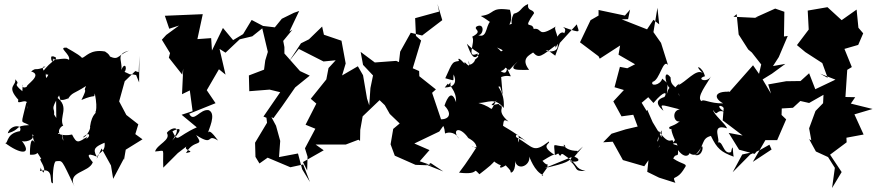

<svg xmlns="http://www.w3.org/2000/svg" viewBox="-32 -830 4392 962"><path d="M239 -256C243 -296 217 -272 264 -352C281 -288 289 -285 266 -338C274 -313 326 -350 307 -332C330 -369 336 -358 399 -399C381 -359 413 -404 376 -329C449 -361 438 -335 443 -362C462 -270 439 -256 446 -271C456 -261 429 -266 419 -195C424 -184 398 -140 383 -142C431 -186 417 -123 388 -137C390 -120 350 -73 407 -145C359 -117 354 -107 329 -156C283 -145 240 -165 267 -164C254 -137 266 -97 280 -157C295 -85 271 -162 285 -147C236 -167 286 -211 286 -197C259 -245 323 -293 249 -345L250 -239ZM650 -454C593 -466 650 -444 592 -470C609 -490 590 -531 570 -462C596 -515 535 -557 614 -576C545 -549 569 -516 487 -564C508 -496 473 -560 500 -469C526 -527 533 -548 494 -572C419 -585 397 -543 379 -540C362 -560 297 -591 303 -591C253 -595 323 -559 314 -530C287 -549 225 -513 231 -549C278 -535 223 -534 177 -462C276 -440 209 -470 272 -482C209 -514 223 -563 232 -543C235 -547 230 -499 237 -542C208 -449 223 -464 168 -398C247 -451 191 -410 198 -462C218 -431 156 -506 196 -495C137 -472 154 -495 124 -472C186 -454 93 -402 103 -396C65 -374 86 -444 80 -373C21 -422 78 -399 44 -433C52 -400 -3 -400 60 -330C47 -292 120 -361 106 -284C104 -300 122 -325 100 -316C72 -194 69 -230 114 -203C37 -200 77 -183 7 -162C17 -204 84 -210 68 -173C-11 -160 13 -96 -12 -118C74 -51 132 -55 76 -126C82 -113 151 -128 128 -156C181 -134 110 -187 142 -115C116 -162 118 -53 118 -55C176 -51 139 -87 175 -34C154 -37 205 10 185 35C162 3 178 0 168 27C246 5 210 91 233 88C231 24 239 -20 248 -22C284 -25 274 -33 341 104C302 28 414 36 433 -17C408 -46 397 -69 453 -45C430 -85 446 -95 492 -115C498 -62 456 -71 453 -35L477 -86L524 -1L535 66L589 -36V-27L598 -80L682 -132L646 -158L661 -207L601 -254L565 -322L593 -423L646 -474L663 -468L666 -550L665 -417Z M865 -702 801 -655 779 -631 820 -564 814 -541 881 -456 886 -486 880 -358 919 -377 933 -273 878 -255 954 -192C849 -145 862 -112 832 -172C857 -187 899 -199 831 -126C890 -210 821 -191 804 -164C826 -128 755 -107 745 -71C800 -74 782 -95 786 10L859 -63L920 -110C856 -73 966 -76 900 -63C940 -137 994 -90 951 -153C1045 -92 997 -166 1062 -125C1064 -118 1017 -194 1010 -163C1011 -178 1055 -259 1014 -278C970 -286 939 -213 916 -260L1048 -313L1004 -378L1065 -483L1098 -456L1068 -585L1098 -566L1169 -633L1232 -648L1282 -688L1310 -570L1297 -527L1291 -481L1215 -452L1217 -373L1319 -381L1372 -368L1288 -246L1303 -240L1306 -215L1246 -115L1248 -44L1268 -11L1309 -40L1423 8L1487 -6L1521 82L1482 18L1461 -61L1366 -43L1372 -124L1351 -200L1328 -243L1338 -238L1381 -297L1447 -392L1520 -451L1471 -474L1393 -562V-594L1387 -625L1433 -681L1418 -672L1467 -775L1441 -766L1380 -736L1345 -693L1286 -700L1229 -730L1186 -659L1136 -629L1085 -690L1030 -577L1026 -639L957 -634L984 -759L794 -751L816 -686Z M2132 -1 2071 -22 2120 -78 2044 -111 2169 -171 2189 -199 2133 -365 2152 -382 2069 -448 2068 -474 2036 -488 2078 -627 2052 -650 2048 -739 2168 -772 2160 -810 2184 -729 2083 -652 2026 -666 1973 -571 1967 -519 1953 -525 1846 -517 1775 -570 1787 -505 1837 -452 1824 -389 1818 -302 1807 -336 1787 -453 1761 -498 1682 -452 1700 -512 1679 -626 1591 -656 1582 -697 1516 -633 1476 -613 1416 -522 1465 -585 1589 -522 1650 -528 1614 -489 1603 -432 1525 -335 1553 -311 1499 -205 1548 -185 1496 -87 1509 -45 1507 24 1486 -18 1590 -77 1549 -106H1701L1764 -130L1772 -124L1773 -179L1785 -247L1875 -333L1937 -257L1967 -216L1954 -265L1887 -327L1844 -353L1896 -303L1921 -259L1996 -187L2020 -138L1994 -231L1938 -184L1937 -177L1925 -107L1946 -50L2050 -4L2109 -2L2126 -13L2189 29L2101 -6Z M2824 -19 2889 -96 2857 -67C2869 -72 2860 -50 2861 -74C2787 -74 2783 -125 2802 -96C2732 -98 2744 -126 2748 -53C2669 -103 2728 -109 2718 -121C2639 -60 2642 -92 2559 -140C2540 -148 2573 -181 2568 -116C2572 -109 2537 -175 2624 -107C2514 -192 2507 -183 2474 -211C2477 -171 2481 -183 2487 -191C2493 -226 2488 -235 2516 -221C2447 -280 2505 -291 2470 -304C2473 -322 2392 -278 2456 -327C2412 -259 2459 -287 2365 -314C2413 -314 2446 -345 2492 -289C2499 -379 2446 -401 2474 -396C2493 -332 2486 -346 2479 -444C2533 -464 2539 -419 2508 -489C2506 -442 2474 -480 2444 -488C2439 -485 2538 -423 2477 -474C2505 -479 2542 -532 2437 -609C2427 -596 2512 -579 2478 -573C2480 -560 2447 -547 2489 -498C2540 -471 2494 -466 2582 -539C2513 -481 2531 -478 2619 -480C2575 -537 2622 -554 2639 -567C2669 -535 2677 -546 2762 -610C2771 -546 2668 -585 2715 -577L2750 -551L2773 -615L2858 -708C2866 -672 2892 -658 2788 -695C2819 -676 2778 -659 2797 -642C2806 -676 2768 -682 2751 -621C2817 -604 2745 -678 2751 -591C2788 -638 2729 -689 2757 -700C2655 -635 2689 -693 2642 -685C2635 -726 2582 -674 2644 -764C2639 -786 2609 -772 2614 -810C2575 -793 2582 -771 2542 -761C2517 -712 2540 -685 2554 -717C2484 -700 2548 -694 2523 -781C2419 -796 2453 -759 2377 -750C2430 -720 2424 -709 2438 -727C2398 -726 2417 -633 2364 -654C2391 -653 2398 -717 2357 -698C2335 -681 2393 -677 2334 -646C2353 -618 2297 -528 2366 -564C2349 -564 2379 -513 2371 -564C2344 -520 2328 -553 2307 -611C2362 -553 2397 -572 2347 -530C2351 -521 2310 -485 2317 -525C2329 -467 2289 -540 2296 -511C2238 -575 2279 -490 2279 -526C2233 -519 2239 -527 2199 -438C2256 -423 2235 -422 2241 -457C2274 -381 2184 -394 2196 -391C2230 -436 2196 -385 2227 -418C2215 -391 2255 -384 2253 -318C2232 -381 2210 -344 2195 -301C2257 -236 2179 -214 2125 -248C2185 -168 2189 -235 2198 -161C2220 -172 2254 -164 2268 -135C2230 -178 2268 -204 2315 -138C2278 -152 2359 -129 2355 -89C2298 -111 2364 -73 2367 -111C2363 -102 2303 -9 2268 35C2381 49 2330 2 2370 43C2463 -29 2471 -37 2403 -56C2487 23 2483 -9 2505 -8C2484 -32 2438 49 2522 -16C2449 -36 2531 18 2526 30C2526 44 2558 26 2547 -38C2549 33 2627 4 2620 -46C2619 -48 2646 32 2690 47C2669 63 2699 26 2711 8C2710 -30 2720 16 2686 -24C2771 -77 2728 -40 2765 -61C2784 -30 2770 -75 2798 -51C2874 -1 2842 12 2902 27C2839 28 2868 15 2826 -22C2866 -14 2885 -31 2841 -47C2819 -22 2810 -13 2698 12L2832 -43Z M3242 -314C3298 -381 3313 -367 3297 -344C3275 -337 3238 -321 3292 -275C3276 -311 3270 -308 3374 -282C3332 -276 3343 -214 3374 -222C3336 -191 3312 -201 3324 -183C3363 -184 3297 -229 3363 -101C3308 -117 3347 -111 3434 -112C3424 -139 3429 -136 3392 -202C3412 -150 3404 -181 3349 -188C3395 -162 3311 -86 3343 -111C3336 -156 3330 -83 3268 -175C3274 -99 3243 -107 3283 -177C3286 -73 3243 -76 3292 -122L3272 -162L3238 -218L3211 -280L3208 -274L3183 -315L3216 -343ZM3242 -731 3210 -683 3083 -733 3115 -734 3125 -782 3099 -752 2967 -780V-752L2927 -729L2874 -618L2967 -548L2973 -536L3075 -602L3067 -556L3150 -508L3111 -488L3074 -495L3047 -393L3094 -379L3041 -322L3082 -247L3141 -255L3163 -196L3103 -182L3032 -160L2990 -117L3038 -120L3089 -28L3196 3L3217 -27L3211 31L3270 60L3352 86C3332 42 3357 82 3398 12C3417 -12 3387 -4 3341 -36C3356 -68 3368 -34 3365 -78C3409 -19 3442 -64 3416 -101C3397 -59 3466 -24 3481 -96C3496 -106 3489 -44 3451 -53C3502 -101 3479 -136 3530 -149C3561 -84 3582 -68 3644 -45C3639 -64 3642 -123 3631 -68C3589 -52 3591 -134 3561 -114C3587 -120 3521 -215 3611 -187C3603 -210 3543 -256 3541 -279C3565 -240 3554 -285 3596 -270C3544 -307 3591 -307 3596 -283C3590 -300 3657 -336 3674 -364C3554 -387 3531 -346 3591 -312C3523 -311 3490 -337 3483 -323C3454 -342 3512 -411 3532 -450C3512 -410 3452 -435 3500 -448C3489 -497 3437 -512 3489 -464C3457 -489 3402 -416 3365 -403C3386 -420 3355 -409 3335 -363C3362 -345 3371 -380 3371 -347C3362 -411 3328 -387 3328 -442C3291 -490 3299 -410 3324 -388C3364 -362 3323 -432 3309 -357C3314 -417 3318 -409 3286 -436C3276 -401 3224 -397 3238 -420C3274 -428 3290 -538 3315 -504L3280 -615L3242 -669L3262 -791L3271 -708Z M3846 -283 3859 -285 3941 -290 3978 -324 4022 -314 4094 -355 4092 -313 4054 -274 4022 -187 4033 -127 4022 -133 4056 -71 4117 -43 4151 11 4137 112 4185 32 4127 -55 4210 -117 4209 -140 4295 -156 4249 -257 4340 -284 4231 -311 4253 -343 4204 -344 4213 -480 4236 -494 4199 -585 4268 -605 4293 -663 4269 -691 4260 -782 4185 -729 4114 -794 4015 -777 4020 -682 3961 -604 4003 -569 4088 -514 4115 -440 4077 -461 4154 -431 4053 -383 4022 -463 3979 -424 3907 -423 3817 -407 3831 -361 3789 -432 3836 -461 3903 -510 3841 -499 3870 -544 3915 -650 3896 -647 3898 -771 3852 -787 3752 -742 3767 -740 3643 -746 3659 -759 3669 -657 3717 -582 3735 -567 3782 -507 3771 -460 3741 -503 3627 -374 3620 -357 3617 -374 3596 -313 3589 -227 3689 -151 3619 -164 3671 -80 3749 -59 3760 -72 3687 -56 3639 33 3727 -56 3775 -78 3823 -105 3834 -81 3740 -19 3803 -128H3862L3907 -232L3884 -254L3885 -289L3848 -324Z"/></svg>

Font: Hussar Lance
Style: Regular
Weight: 700
Foundry: Cannot Into Space Fonts, PlusOne Fonts
Version: Version 2.27